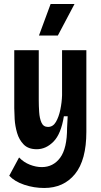

<svg xmlns="http://www.w3.org/2000/svg" viewBox="-20 -778 504 956"><path d="M200 158Q149 158 101 142Q53 126 26 97L75 6Q98 30 128.5 42Q159 54 188 54Q245 54 279.5 7.5Q314 -39 314 -141L317 -199H298Q284 -111 246.5 -73Q209 -35 163 -35Q121 -35 98 -58.5Q75 -82 65 -116.5Q55 -151 53 -185Q51 -219 51 -239V-528H173V-278Q173 -251 175 -220Q177 -189 186.5 -167.5Q196 -146 219 -146Q244 -146 258.5 -171Q273 -196 280.5 -232.5Q288 -269 289 -304V-528H410V-122Q410 19 353.5 88.5Q297 158 200 158ZM268 -601H174L232 -758H351Z"/></svg>

Font: Bricolage Grotesque 10pt Condensed SemiBold
Style: Regular
Weight: 600
Width: 3
Designer: Mathieu Triay
Foundry: Atelier Triay
Version: Version 1.000; ttfautohint (v1.8.4.7-5d5b);gftools[0.9.32]